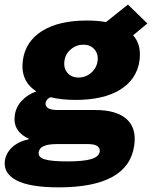

<svg xmlns="http://www.w3.org/2000/svg" viewBox="-46 -599 665 834"><path d="M509.8 -579.1 594.2 -497.1 532.2 -445.8Q568.8 -404.8 560.1 -336.9Q548.8 -254.9 476.8 -210Q404.8 -165 282.2 -165Q219.7 -165 173.8 -176.8Q154.8 -168.9 151.9 -151.9Q150.4 -137.2 163.1 -129.2Q175.8 -121.1 205.1 -121.1H368.2Q460 -121.1 503.9 -81.8Q547.9 -42.5 537.1 33.2Q511.2 214.8 209 214.8Q83 214.8 25.4 184.3Q-32.2 153.8 -24.9 99.1Q-20 66.4 5.9 41.5Q31.7 16.6 81.1 4.9Q8.8 -27.8 18.1 -97.2Q22.9 -133.8 48.1 -160.9Q73.2 -188 111.8 -202.1Q41.5 -247.1 53.2 -336.9Q64.5 -418.9 136.7 -464.4Q209 -509.8 331.1 -509.8Q380.4 -509.8 414.1 -502.9ZM122.1 62Q118.7 84 147.7 93Q176.8 102.1 246.1 102.1Q317.4 102.1 350.3 92Q383.3 82 387.2 60.1Q390.6 26.9 336.9 26.9H200.2Q126.5 26.9 122.1 62ZM233.9 -334Q229.5 -303.2 246.8 -282.7Q264.2 -262.2 294.9 -262.2Q326.2 -262.2 349.9 -282.7Q373.5 -303.2 377.9 -334Q381.8 -364.3 364.3 -384.5Q346.7 -404.8 315.9 -404.8Q285.2 -404.8 261.2 -384.3Q237.3 -363.8 233.9 -334Z"/></svg>

Font: Human Sans Black
Style: Italic
Weight: 800
Italic angle: -8°
Designer: Tim Radville
Foundry: Continuum
Version: Version 1.000;FEAKit 1.0